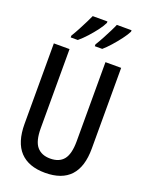

<svg xmlns="http://www.w3.org/2000/svg" viewBox="-173 -1022 846 1115"><g transform="rotate(20 250.0 -465.0)"><path d="M250 10Q148 10 95 -46.5Q42 -103 42 -217V-714H139V-225Q139 -146 167.5 -112Q196 -78 250 -78Q306 -78 333.5 -112.5Q361 -147 361 -226V-714H458V-215Q458 10 250 10ZM271 -791Q286 -815 301.5 -844Q317 -873 330 -899Q343 -925 349 -940H440V-931Q429 -909 407.5 -880.5Q386 -852 361.5 -824.5Q337 -797 317 -780H271ZM122 -791Q138 -817 153 -845.5Q168 -874 180.5 -899Q193 -924 200 -940H291V-931Q280 -908 259.5 -881Q239 -854 215 -827.5Q191 -801 166 -780H122Z"/></g></svg>

Font: Noto Sans Mono ExtraCondensed Medium
Style: Regular
Weight: 500
Width: 2
Designer: Monotype Design Team
Foundry: Monotype Imaging Inc.
Version: Version 2.014